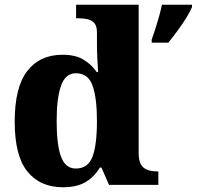

<svg xmlns="http://www.w3.org/2000/svg" viewBox="-20 -780 830 810"><path d="M246 10Q149 10 95.5 -56.5Q42 -123 42 -267Q42 -412 95 -480.5Q148 -549 244 -549Q299 -549 333 -528Q367 -507 388 -476H394Q392 -501 390.5 -534Q389 -567 389 -593V-643Q389 -670 378 -682.5Q367 -695 349 -699Q331 -703 309 -703H301V-760H565V-134Q565 -103 574.5 -86.5Q584 -70 601.5 -63.5Q619 -57 642 -57H648V0H440L408 -73H401Q379 -35 342 -12.5Q305 10 246 10ZM300 -69Q351 -69 370 -118.5Q389 -168 389 -270Q389 -366 370.5 -418.5Q352 -471 300 -471Q256 -471 237.5 -418.5Q219 -366 219 -269Q219 -169 237.5 -119Q256 -69 300 -69ZM620 -613Q627 -632 635.5 -658.5Q644 -685 651.5 -712Q659 -739 663 -760H790V-750Q781 -729 764.5 -702.5Q748 -676 728 -649Q708 -622 690 -600H620Z"/></svg>

Font: Noto Serif Gujarati ExtraBold
Style: Regular
Weight: 800
Version: Version 2.102